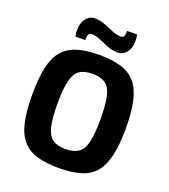

<svg xmlns="http://www.w3.org/2000/svg" viewBox="-161 -1016 1010 1145"><g transform="rotate(20 344.0 -443.5)"><path d="M344 -704Q426 -704 483 -686.5Q540 -669 574.5 -628.5Q609 -588 625 -518.5Q641 -449 641 -345Q641 -242 625 -172.5Q609 -103 574.5 -62Q540 -21 483 -4Q426 13 344 13Q262 13 205 -4Q148 -21 113 -62Q78 -103 62.5 -172.5Q47 -242 47 -345Q47 -449 62.5 -518.5Q78 -588 113 -628.5Q148 -669 205 -686.5Q262 -704 344 -704ZM344 -584Q291 -584 261.5 -563Q232 -542 219.5 -490Q207 -438 207 -345Q207 -253 219.5 -201Q232 -149 261.5 -128Q291 -107 344 -107Q396 -107 426 -128Q456 -149 468 -201Q480 -253 480 -345Q480 -438 468 -490Q456 -542 426 -563Q396 -584 344 -584ZM251 -900Q276 -898 296 -891.5Q316 -885 334.5 -877Q353 -869 371.5 -861.5Q390 -854 410 -851Q436 -847 442.5 -858Q449 -869 449 -895H513Q524 -825 499 -788Q474 -751 431 -754Q397 -757 369.5 -768Q342 -779 318.5 -790Q295 -801 271 -804Q246 -808 239.5 -796.5Q233 -785 233 -758H170Q162 -808 172.5 -840Q183 -872 204.5 -887Q226 -902 251 -900Z"/></g></svg>

Font: Exo 2
Style: Bold
Weight: 700
Designer: Natanael Gama
Foundry: Natanael Gama
Version: Version 2.010